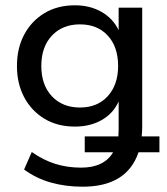

<svg xmlns="http://www.w3.org/2000/svg" viewBox="-20 -516 630 725"><path d="M292 189Q227 189 171 173Q115 157 71 124L100 58Q144 89 189.5 103Q235 117 286 117Q373 117 407 59H300V-1H427Q428 -13 428 -26V-133Q408 -88 364.5 -63Q321 -38 263 -38Q197 -38 148 -67.5Q99 -97 71.5 -148.5Q44 -200 44 -267Q44 -334 71.5 -385.5Q99 -437 148 -466.5Q197 -496 263 -496Q320 -496 363.5 -471Q407 -446 428 -402V-487H517V-38Q517 -19 515 -1H582V59H503Q459 189 292 189ZM282 -110Q348 -110 387 -153Q426 -196 426 -267Q426 -339 387 -381.5Q348 -424 282 -424Q216 -424 176 -381.5Q136 -339 136 -267Q136 -195 176 -152.5Q216 -110 282 -110Z"/></svg>

Font: Nunito Sans Medium
Style: Regular
Weight: 500
Designer: Vernon Adams
Foundry: Vernon Adams
Version: Version 3.101; ttfautohint (v1.8.4.7-5d5b);gftools[0.9.27]